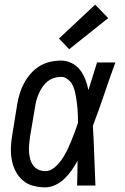

<svg xmlns="http://www.w3.org/2000/svg" viewBox="-20 -799 540 827"><path d="M175 8Q148 8 122 1Q96 -6 77 -23Q58 -40 46.5 -63Q35 -86 30.5 -111.5Q26 -137 27 -164.5Q28 -192 33 -219L54 -349Q58 -373 65 -396Q72 -419 83.5 -440.5Q95 -462 112 -481.5Q129 -501 150 -514Q171 -527 195 -532.5Q219 -538 243 -538Q267 -538 289 -527Q311 -516 325 -497.5Q339 -479 347.5 -457Q356 -435 361 -411Q370 -441 379.5 -470.5Q389 -500 398 -530H477Q452 -462 429 -393.5Q406 -325 380 -257Q384 -193 386 -128.5Q388 -64 391 0H312Q313 -27 313.5 -53.5Q314 -80 314 -107Q303 -86 289 -66Q275 -46 258 -29.5Q241 -13 219 -2.5Q197 8 175 8ZM175 -62Q196 -62 214 -77Q232 -92 245 -110.5Q258 -129 267.5 -148.5Q277 -168 285.5 -188.5Q294 -209 301.5 -229Q309 -249 316 -270Q316 -285 315.5 -299.5Q315 -314 314 -328.5Q313 -343 311 -357.5Q309 -372 306.5 -386Q304 -400 300 -414Q296 -428 288.5 -439.5Q281 -451 269 -459.5Q257 -468 243 -468Q227 -468 212 -463Q197 -458 184.5 -448Q172 -438 163 -424.5Q154 -411 147.5 -396.5Q141 -382 137 -367.5Q133 -353 131 -338L109 -208Q107 -192 105.5 -176Q104 -160 105 -144.5Q106 -129 110 -114Q114 -99 122.5 -87Q131 -75 145 -68.5Q159 -62 175 -62ZM278 -587 234 -633 390 -779 446 -721Z"/></svg>

Font: Iosevka Slab
Style: Italic
Weight: 400
Italic angle: -9°
Monospace: yes
Designer: Belleve Invis
Foundry: Belleve Invis
Version: Version 11.1.0; ttfautohint (v1.8.3)